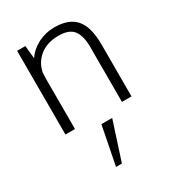

<svg xmlns="http://www.w3.org/2000/svg" viewBox="-200 -657 961 1063"><g transform="rotate(-30 281.0 -125.0)"><path d="M224.6 295.4H262.2L341.8 49.8H272.9ZM71.8 0V-535.2H124.5L132.8 -452.6Q161.6 -495.6 210.2 -520.3Q258.8 -544.9 314.9 -544.9Q407.2 -544.9 450.7 -494.1Q494.1 -443.4 494.1 -332V0H433.1V-359.4Q430.7 -430.7 402.8 -461.9Q375 -493.2 311.5 -493.2Q238.8 -493.2 192.6 -456.5Q146.5 -419.9 134.8 -361.8Q132.8 -338.9 132.8 -314V0Z"/></g></svg>

Font: Oxygen Light
Style: Regular
Weight: 300
Designer: vernon adams
Foundry: Vernon Adams
Version: Version Release 0.2.3 webfont; ttfautohint (v0.93.3-1d66) -l